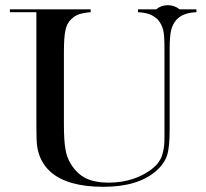

<svg xmlns="http://www.w3.org/2000/svg" viewBox="-20 -701 793 739"><path d="M329 -654Q302 -652 284 -646Q267 -640 253 -626Q237 -610 232 -585Q226 -559 226 -501V-224Q226 -157 232 -127Q236 -97 252 -71Q275 -33 310 -15Q346 2 397 2Q449 2 494 -13Q542 -30 571 -56Q581 -64 588 -73.5Q595 -83 600 -93Q609 -114 612 -144Q613 -154 613 -177.5Q613 -201 613 -239V-512Q613 -537 612 -555.5Q611 -574 608 -586Q602 -609 587 -626Q572 -640 556 -646Q536 -653 511 -654V-665H581Q600 -681 626 -681Q652 -681 671 -665H736V-654Q709 -653 691 -646Q674 -640 660 -626Q645 -609 639 -586Q633 -562 633 -512V-204Q633 -133 623 -103Q612 -70 581 -43Q511 18 378 18Q239 18 174 -40Q132 -78 123 -138Q120 -159 120 -215V-654H18V-665H329Z"/></svg>

Font: Wachinanga
Style: Regular
Weight: 400
Designer: deFharo
Foundry: deFharo
Version: Wachinanga: Version 2.001 2013